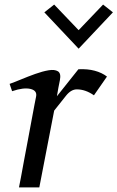

<svg xmlns="http://www.w3.org/2000/svg" viewBox="-20 -820 514 840"><path d="M63 0Q66 -12 71.5 -43.5Q77 -75 85 -117Q93 -159 101.5 -204.5Q110 -250 117.5 -290.5Q125 -331 130.5 -360Q136 -389 138 -398Q143 -424 113 -431Q83 -438 33 -421L22 -453Q42 -460 72 -472.5Q102 -485 134 -496.5Q166 -508 192.5 -512.5Q219 -517 233.5 -508Q248 -499 242 -469Q239 -454 235.5 -436.5Q232 -419 229 -399L323 -517Q363 -519 394.5 -510.5Q426 -502 448 -485L391 -403Q354 -429 316 -429Q291 -429 269 -401.5Q247 -374 217 -336Q203 -265 186.5 -178.5Q170 -92 152 0ZM324 -607 174 -766 217 -800 324 -688 431 -800 474 -766Z"/></svg>

Font: Wittgenstein-Italic Regular
Style: Italic
Weight: 400
Italic angle: -11°
Designer: Jörg Drees
Foundry: Jörg Drees
Version: Version 1.000; ttfautohint (v1.8.4.7-5d5b)